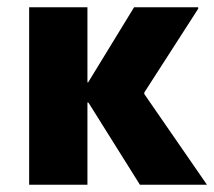

<svg xmlns="http://www.w3.org/2000/svg" viewBox="-20 -516 588 527"><path d="M220 -9H60V-496H220V-290H222L348 -496H524V-492L376 -262V-258L548 -9H364L223 -234L220 -235Z"/></svg>

Font: Bakbak One
Style: Regular
Weight: 400
Designer: Saumya Kishore and Sanchit Sawaria
Foundry: A Good Feeling
Version: Version 1.003; ttfautohint (v1.8.3)